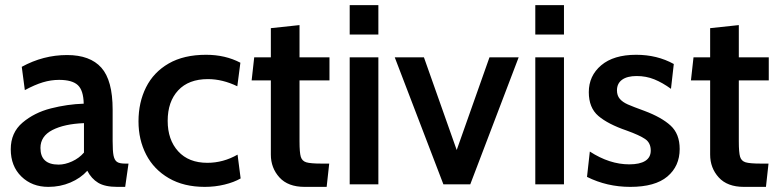

<svg xmlns="http://www.w3.org/2000/svg" viewBox="-20 -720 3043 750"><path d="M22 -137Q22 -202 68 -241Q114 -280 178.5 -296.5Q243 -313 307 -315Q306 -367 284 -387.5Q262 -408 211 -408Q179 -408 147.5 -398.5Q116 -389 77 -368L65 -459Q149 -505 242 -505Q332 -505 376 -455.5Q420 -406 420 -292V-169Q420 -130 423.5 -112.5Q427 -95 436.5 -88Q446 -81 468 -81H482L469 10H438Q390 10 363.5 -6Q337 -22 321 -53Q295 -24 255 -7Q215 10 169 10Q105 10 63.5 -30.5Q22 -71 22 -137ZM308 -124V-239Q231 -236 184.5 -212Q138 -188 138 -142Q138 -77 209 -77Q234 -77 261.5 -89.5Q289 -102 308 -124Z M521 -246Q521 -320 550.5 -379Q580 -438 639 -472Q698 -506 785 -506Q860 -506 919 -475L907 -383Q849 -411 792 -411Q717 -411 676 -367Q635 -323 635 -248Q635 -174 676 -129Q717 -84 790 -84Q852 -84 908 -116L920 -23Q894 -8 857 1Q820 10 780 10Q698 10 639.5 -24Q581 -58 551 -116Q521 -174 521 -246Z M1038 -116V-406H963L973 -496H1038V-610L1150 -622V-496H1267V-406H1150V-168Q1150 -124 1155 -107.5Q1160 -91 1176.5 -86Q1193 -81 1236 -81H1266L1256 10H1170Q1105 10 1071.5 -27Q1038 -64 1038 -116Z M1346 -700H1458V-585H1346ZM1346 -496H1458V0H1346Z M1522 -496H1636L1764 -134L1892 -496H2006L1817 0H1712Z M2071 -700H2183V-585H2071ZM2071 -496H2183V0H2071Z M2273 -29 2284 -128Q2361 -78 2438 -78Q2479 -78 2500.5 -91.5Q2522 -105 2522 -132Q2522 -162 2500 -177Q2478 -192 2428 -210Q2355 -235 2317.5 -267Q2280 -299 2280 -360Q2280 -424 2328.5 -465Q2377 -506 2465 -506Q2547 -506 2612 -470L2601 -373Q2568 -397 2536 -410Q2504 -423 2467 -423Q2430 -423 2410 -408.5Q2390 -394 2390 -367Q2390 -347 2401 -334Q2412 -321 2432.5 -312Q2453 -303 2497 -287Q2564 -262 2599.5 -229.5Q2635 -197 2635 -138Q2635 -71 2587 -30.5Q2539 10 2442 10Q2351 10 2273 -29Z M2754 -116V-406H2679L2689 -496H2754V-610L2866 -622V-496H2983V-406H2866V-168Q2866 -124 2871 -107.5Q2876 -91 2892.5 -86Q2909 -81 2952 -81H2982L2972 10H2886Q2821 10 2787.5 -27Q2754 -64 2754 -116Z"/></svg>

Font: Cabin SemiBold
Style: Regular
Weight: 600
Designer: Pablo Impallari
Foundry: Pablo Impallari. http://www.impallari.com Igino Marini. http://www.ikern.com
Version: Version 2.001